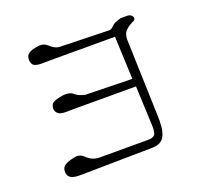

<svg xmlns="http://www.w3.org/2000/svg" viewBox="-94 -834 713 692"><g transform="rotate(-20 263.0 -488.0)"><path d="M54 -271Q54 -286 60 -292Q70 -304 102 -310Q124 -316 140 -300Q161 -280 186 -279H372Q397 -278 403 -291Q408 -303 406 -333L400 -475H146Q117 -473 106 -479Q94 -485 92 -500Q92 -511 98 -520Q108 -530 143 -535Q168 -537 179 -527Q194 -514 218 -509L397 -505L390 -669H124Q93 -667 83 -673Q72 -676 70 -696Q70 -710 77 -717Q89 -729 119 -732Q139 -735 153 -722Q172 -704 189 -703L378 -698Q386 -698 392 -704Q398 -710 401 -712Q402 -713 404.5 -714.5Q407 -716 408 -717Q420 -722 433 -725H447H461Q475 -722 478 -711Q481 -702 465 -696Q442 -684 434 -671Q427 -658 428 -639L437 -356Q440 -298 428 -274Q416 -247 379 -247L107 -243Q80 -242 67 -249Q55 -256 54 -271Z"/></g></svg>

Font: Kimchi
Style: Regular
Weight: 400
Version: Version 1.1